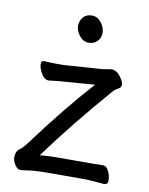

<svg xmlns="http://www.w3.org/2000/svg" viewBox="-82 -764 654 840"><g transform="rotate(10 245.0 -344.0)"><path d="M258.5 -704Q283 -704 300 -682Q317 -660 317 -637.5Q317 -615 302.5 -599.5Q288 -584 264 -584Q240 -584 223 -605.5Q206 -627 206 -649.5Q206 -672 220 -688Q234 -704 258.5 -704ZM291 -66Q403 -66 419 -67H420Q435 -67 445 -46.5Q455 -26 455 -6.5Q455 13 438 13Q397 9 357 7H222Q132 7 105 11.5Q78 16 65.5 16Q53 16 42 -1.5Q31 -19 31 -33Q31 -47 35 -57Q39 -67 51 -75Q63 -83 87 -116Q210 -282 324 -408L191 -398Q165 -397 122 -391H120Q97 -391 81 -428Q74 -443 74 -457Q74 -471 87 -471H89Q115 -469 136 -469H168Q180 -469 189 -470L345 -481L382 -487H386Q412 -485 431 -452Q440 -439 440 -427.5Q440 -416 426 -408.5Q412 -401 407 -395Q257 -223 139 -62Q176 -66 214 -66Z"/></g></svg>

Font: ToneOZ-Pinyin-WenKai-Medium
Style: Medium
Weight: 700
Designer: Fontworks Inc.
Foundry: ToneOZ
Version: Version 0.240331